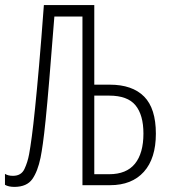

<svg xmlns="http://www.w3.org/2000/svg" viewBox="-26 -734 674 761"><path d="M31.7 6.8Q7.8 6.8 -6.3 -1.5V-44.9Q5.9 -37.1 25.4 -37.1Q58.1 -37.1 70.8 -64Q83.5 -90.8 89.4 -123Q94.2 -148.9 100.1 -192.9Q106 -236.8 113 -305.7Q120.1 -374.5 128.9 -474.9Q137.7 -575.2 147.9 -713.9H347.7V-398.4H409.2Q498.5 -398.4 545.2 -351.3Q591.8 -304.2 591.8 -204.1Q591.8 -106 544.2 -53Q496.6 0 410.2 0H300.8V-668.5H189.5Q177.7 -517.1 169.4 -418.5Q161.1 -319.8 155 -259.8Q148.9 -199.7 144 -165.5Q139.2 -131.3 134.8 -109.4Q123.5 -54.7 102.1 -24.2Q80.6 6.3 31.7 6.8ZM347.7 -43.5H406.7Q475.1 -43.5 508.8 -85Q542.5 -126.5 542.5 -204.6Q542.5 -278.3 511 -316.7Q479.5 -355 406.7 -355H347.7Z"/></svg>

Font: Open Sans Condensed Light
Style: Regular
Weight: 300
Width: 3
Designer: Monotype Design Team
Foundry: Monotype Imaging Inc.
Version: Version 3.003; ttfautohint (v1.8.4)